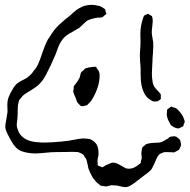

<svg xmlns="http://www.w3.org/2000/svg" viewBox="-20 -727 782 792"><path d="M723 -149 725 -141Q725 -139 726 -136Q727 -133 727 -130Q727 -129 725 -123Q724 -121 722 -116Q720 -111 718 -109L711 -105Q703 -100 700 -99Q698 -98 693.5 -98.5Q689 -99 687 -99Q682 -99 672.5 -99.5Q663 -100 657 -99Q655 -99 651 -97Q647 -95 644 -94Q643 -94 640.5 -92.5Q638 -91 637 -90Q635 -89 630 -81Q626 -75 619 -57Q610 -37 607 -32Q601 -23 590.5 -15Q580 -7 577 -5Q533 29 537 26Q534 28 526 33.5Q518 39 511 42Q504 45 497 45Q489 45 476.5 41.5Q464 38 458 38L440 37Q435 38 429.5 39.5Q424 41 419 42Q414 42 404 40Q398 40 396 39Q393 38 391 35.5Q389 33 387 32Q378 26 364 8Q351 -14 345 -31Q343 -40 340.5 -52.5Q338 -65 335 -72L328 -82Q327 -83 326 -85.5Q325 -88 323 -89Q319 -93 304 -99Q301 -100 293 -100Q280 -101 270.5 -100.5Q261 -100 254 -100Q212 -100 191 -99Q141 -94 126 -94Q108 -94 93 -97Q71 -101 59 -108Q37 -121 16 -165Q3 -189 2 -201V-205Q2 -213 4 -223Q5 -231 7.5 -244Q10 -257 11 -265Q11 -273 10.5 -286Q10 -299 11 -308Q13 -327 31 -357Q41 -375 50 -382Q58 -389 70.5 -395Q83 -401 88 -404Q108 -417 119 -435Q130 -446 137.5 -463Q145 -480 155 -510Q172 -560 185 -575Q201 -603 224 -625Q225 -626 249 -647L268 -662Q273 -667 285 -677.5Q297 -688 308 -694Q331 -707 358 -707Q371 -707 381 -704Q383 -704 387 -703Q391 -702 394 -701L406 -694L413 -689Q414 -688 417 -675Q419 -671 419 -669L414 -666Q405 -657 403 -656Q397 -654 381 -654Q356 -650 340 -642Q333 -637 324 -628Q315 -619 308 -613Q302 -609 283 -598Q271 -592 265 -588Q245 -575 237 -563Q226 -549 219 -529Q212 -509 209 -502Q190 -457 170 -419Q154 -387 128 -368Q125 -366 105 -353Q102 -351 88 -342.5Q74 -334 66 -322Q65 -320 62.5 -318Q60 -316 59 -313Q58 -311 57 -307.5Q56 -304 56 -302Q53 -292 53 -271Q53 -251 52 -240Q49 -216 49 -214Q49 -202 54.5 -188.5Q60 -175 69 -166Q92 -142 141 -140Q146 -139 162 -139Q190 -139 227.5 -142.5Q265 -146 283 -150Q287 -151 304 -154Q321 -157 336 -155Q344 -155 347 -154Q357 -152 366.5 -144.5Q376 -137 380 -128Q388 -114 386 -86Q385 -82 383.5 -75Q382 -68 382 -64L383 -52Q383 -45 384 -44Q385 -43 389 -42Q393 -41 394 -40Q396 -40 398 -38.5Q400 -37 402 -37Q405 -38 414 -44Q417 -46 434 -53L442 -56Q452 -57 460.5 -53.5Q469 -50 477.5 -45Q486 -40 490 -38Q497 -33 502 -32L512 -31Q531 -31 551 -47L560 -54Q561 -56 561 -60L565 -76Q565 -80 564 -85Q563 -90 563 -95Q563 -99 564 -102.5Q565 -106 565 -111Q566 -113 566 -115Q566 -117 567 -118Q568 -120 570 -122Q572 -124 573 -124Q580 -131 582 -132Q584 -133 587 -133.5Q590 -134 592 -135Q606 -138 619 -138Q637 -138 646 -141Q654 -144 672 -155Q679 -162 683 -163Q685 -164 691 -164L699 -165Q703 -165 709 -162Q712 -159 716 -156Q720 -153 723 -149ZM611 -309Q609 -310 606.5 -311.5Q604 -313 602 -314Q586 -323 577.5 -338Q569 -353 564 -374Q560 -394 560 -423V-443Q560 -454 558 -472L557 -498Q557 -510 559 -534Q560 -551 559.5 -563.5Q559 -576 559 -585Q559 -622 570 -651Q570 -652 571.5 -656.5Q573 -661 574 -662Q575 -663 578 -664.5Q581 -666 583 -667Q585 -667 587 -668.5Q589 -670 590 -670Q593 -670 597 -666Q599 -665 602 -663.5Q605 -662 607 -660L609 -652Q610 -647 610 -638Q610 -633 608 -617Q606 -603 606 -595Q606 -586 608.5 -573Q611 -560 612 -553Q613 -538 611 -508Q609 -488 609 -476Q609 -468 607.5 -447Q606 -426 607 -409Q609 -384 614 -374Q618 -365 633 -350Q635 -347 637.5 -345Q640 -343 642 -340Q644 -337 643.5 -331.5Q643 -326 643 -325L644 -320Q642 -315 629 -309Q626 -309 620 -308.5Q614 -308 611 -309ZM299 -305Q297 -308 295.5 -313Q294 -318 293 -321Q283 -343 282 -349Q282 -354 284 -362V-370Q286 -374 288.5 -376.5Q291 -379 292 -381Q304 -397 309 -408Q310 -411 311.5 -418.5Q313 -426 315 -429Q316 -431 319 -433Q322 -435 323 -436Q331 -444 331 -444Q342 -449 362 -451Q364 -451 369 -451.5Q374 -452 376 -451Q377 -450 379 -446.5Q381 -443 382 -441Q387 -437 388 -432Q391 -425 391 -416Q391 -369 360 -317Q356 -310 345 -299Q339 -293 339 -293L331 -291Q330 -291 325 -289.5Q320 -288 313 -290Q310 -293 305.5 -297.5Q301 -302 299 -305ZM684 -212 679 -222Q669 -239 668 -254V-257L669 -270Q669 -274 670 -275Q671 -277 674.5 -279Q678 -281 679 -282Q680 -283 682.5 -285Q685 -287 686 -287Q688 -288 689.5 -286.5Q691 -285 692 -285Q705 -282 707 -280L716 -272Q734 -253 738 -238Q739 -236 740.5 -231.5Q742 -227 742 -225Q742 -222 737 -212Q737 -208 736 -206Q735 -205 733.5 -205Q732 -205 731 -204Q729 -203 724.5 -200.5Q720 -198 716 -197Q710 -197 698 -202Q696 -204 692 -206Q688 -208 684 -212Z"/></svg>

Font: Rubik-Burned
Style: Regular
Weight: 400
Designer: NaN (generative design), Hubert & Fischer (Rubik source font outlines)
Foundry: NaN, Hubert & Fischer
Version: Version 1.000